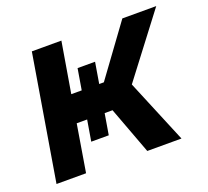

<svg xmlns="http://www.w3.org/2000/svg" viewBox="-99 -666 852 787"><g transform="rotate(-20 327.0 -272.5)"><path d="M21 0H149.9L183.9 -205.6H229.4L214.1 -114.3H290.5L305.8 -205.6H340.2L416.9 0H566.1L450.6 -277.7L654.5 -545.5H506.7L345.9 -325.3H325.6L340.9 -416.9H264.6L249.3 -325.3H203.8L240.8 -545.5H111.9Z"/></g></svg>

Font: Margiela Sans Semi Bold
Style: Italic
Weight: 600
Italic angle: -9.39999°
Designer: Stefan Endress, Andreas Faust
Version: Version 1.100;FEAKit 1.0